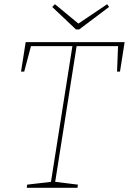

<svg xmlns="http://www.w3.org/2000/svg" viewBox="-20 -892 612 912"><path d="M107 0 109 -15 230 -29 221 -21 325 -680 332 -673H120L129 -680L95 -552H80L102 -692H572L550 -552H536L541 -680L548 -673H337L345 -680L241 -21L236 -29L350 -15L348 0ZM489 -872 498 -859 356 -752H341L228 -859L241 -872L356 -777H348Z"/></svg>

Font: Bitter Thin Thin
Style: Italic
Weight: 250
Italic angle: -9°
Version: Version 2.002